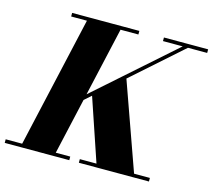

<svg xmlns="http://www.w3.org/2000/svg" viewBox="-150 -879 1116 1007"><g transform="rotate(15 408.0 -375.0)"><path d="M146.5 -217 747.5 -748.5H776L176.5 -217ZM-43.5 0V-19.5H307V0ZM359 0V-19.5H739.5V0ZM41.5 0 211.5 -750H394L224 0ZM456 0 329 -375 481.5 -502.5 660.5 0ZM121.5 -730.5V-750H486.5V-730.5ZM620 -730.5V-750H860V-730.5Z"/></g></svg>

Font: Bodoni Moda ExtraBold
Style: Italic
Weight: 800
Italic angle: -13°
Version: Version 2.005